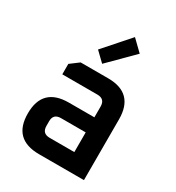

<svg xmlns="http://www.w3.org/2000/svg" viewBox="-186 -894 919 1005"><g transform="rotate(30 273.5 -391.0)"><path d="M205 0Q47 0 47 -156Q47 -312 205 -312H359V-377Q359 -423 313 -423H101V-486L153 -525H319Q476 -525 476 -367V0ZM164 -148Q164 -102 210 -102H359V-221H210Q164 -221 164 -176ZM198 -629 333 -782 398 -719 254 -575Z"/></g></svg>

Font: Oxanium ExtraLight SemiBold
Style: Regular
Weight: 600
Version: Version 2.000